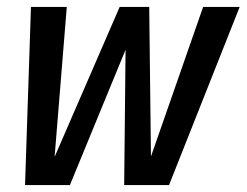

<svg xmlns="http://www.w3.org/2000/svg" viewBox="-20 -532 709 552"><path d="M669 -512 466 0H337L341 -389L181 0H52L69 -512H172L137 -81L324 -512H409L414 -82L564 -512Z"/></svg>

Font: Decalotype Medium Italic
Style: Regular
Weight: 500
Italic angle: -12°
Designer: Alfredo Marco Pradil
Foundry: Alfredo Marco Pradil
Version: Version 1.0